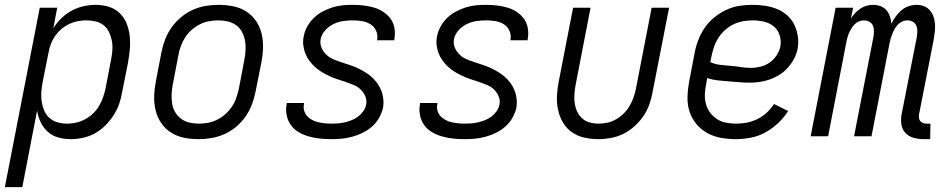

<svg xmlns="http://www.w3.org/2000/svg" viewBox="-47 -562 3917 792"><path d="M-27 210 117 -530H189L173 -446Q187 -468 206.5 -487Q226 -506 249.5 -518.5Q273 -531 298 -536.5Q323 -542 348 -542Q376 -542 402 -534Q428 -526 446.5 -508Q465 -490 475 -465.5Q485 -441 488 -414.5Q491 -388 488.5 -359.5Q486 -331 481 -303L457 -183Q453 -158 444.5 -133.5Q436 -109 421.5 -86.5Q407 -64 387.5 -44.5Q368 -25 344.5 -12Q321 1 295 6.5Q269 12 245 12Q218 12 193 5Q168 -2 150 -18.5Q132 -35 121 -57.5Q110 -80 106 -106L45 210ZM230 -52Q248 -52 266.5 -56Q285 -60 303 -69.5Q321 -79 336 -93Q351 -107 361 -124Q371 -141 377.5 -159Q384 -177 388 -195L411 -315Q415 -335 416.5 -355Q418 -375 414.5 -393.5Q411 -412 403 -429Q395 -446 381 -457.5Q367 -469 348 -473.5Q329 -478 309 -478Q292 -478 273.5 -474.5Q255 -471 237.5 -462.5Q220 -454 205.5 -441.5Q191 -429 180 -413Q169 -397 162.5 -379.5Q156 -362 153 -344L129 -224Q125 -203 123.5 -182.5Q122 -162 125 -142.5Q128 -123 135.5 -105.5Q143 -88 157 -75.5Q171 -63 190 -57.5Q209 -52 230 -52Z M772 12Q741 12 711.5 6Q682 0 658 -15.5Q634 -31 618 -54.5Q602 -78 595 -106.5Q588 -135 589 -165.5Q590 -196 596 -227L619 -347Q624 -373 634 -399Q644 -425 660.5 -448.5Q677 -472 700 -491Q723 -510 748.5 -521.5Q774 -533 801 -537.5Q828 -542 854 -542Q885 -542 915 -536Q945 -530 969 -514.5Q993 -499 1009 -475.5Q1025 -452 1032 -423.5Q1039 -395 1038 -364.5Q1037 -334 1031 -303L1007 -183Q1002 -157 992 -131Q982 -105 966 -81.5Q950 -58 927 -39Q904 -20 878 -8.5Q852 3 825 7.5Q798 12 772 12ZM773 -52Q792 -52 811 -55.5Q830 -59 848.5 -68Q867 -77 882.5 -91Q898 -105 909.5 -122Q921 -139 927.5 -158Q934 -177 938 -195L961 -315Q965 -336 966 -356Q967 -376 963.5 -395Q960 -414 951 -430.5Q942 -447 927 -458Q912 -469 893 -473.5Q874 -478 854 -478Q835 -478 815.5 -474.5Q796 -471 778 -462Q760 -453 744 -439Q728 -425 717 -408Q706 -391 699 -372Q692 -353 689 -335L666 -215Q662 -194 661 -174Q660 -154 663 -135Q666 -116 675.5 -99.5Q685 -83 700 -72Q715 -61 734 -56.5Q753 -52 773 -52Z M1319 12Q1295 12 1272 9.5Q1249 7 1227.5 1Q1206 -5 1186.5 -16Q1167 -27 1154 -44.5Q1141 -62 1136 -84.5Q1131 -107 1135 -130L1136 -137H1207V-133Q1204 -119 1207.5 -106Q1211 -93 1219.5 -83.5Q1228 -74 1240 -67.5Q1252 -61 1265 -58Q1278 -55 1292 -53.5Q1306 -52 1320 -52Q1334 -52 1347.5 -53Q1361 -54 1375.5 -57.5Q1390 -61 1404 -66.5Q1418 -72 1430 -81Q1442 -90 1451 -102.5Q1460 -115 1463 -129Q1467 -148 1460 -164.5Q1453 -181 1440.5 -193Q1428 -205 1411 -212Q1394 -219 1377.5 -224.5Q1361 -230 1344 -235.5Q1327 -241 1311 -248.5Q1295 -256 1280 -265Q1265 -274 1252.5 -285.5Q1240 -297 1229.5 -311Q1219 -325 1212.5 -341.5Q1206 -358 1204 -376Q1202 -394 1206 -413Q1210 -434 1221 -453.5Q1232 -473 1248 -488.5Q1264 -504 1284 -514.5Q1304 -525 1324.5 -531.5Q1345 -538 1365.5 -540Q1386 -542 1407 -542Q1430 -542 1452 -539.5Q1474 -537 1495 -531Q1516 -525 1533.5 -513.5Q1551 -502 1563.5 -485.5Q1576 -469 1580 -447Q1584 -425 1580 -402L1579 -396H1508L1509 -400Q1512 -419 1504 -436Q1496 -453 1480.5 -462.5Q1465 -472 1446 -475Q1427 -478 1407 -478Q1388 -478 1368 -475Q1348 -472 1329 -463Q1310 -454 1295 -437.5Q1280 -421 1276 -402Q1272 -383 1279 -366Q1286 -349 1298.5 -337Q1311 -325 1327 -318Q1343 -311 1360 -305.5Q1377 -300 1394 -294.5Q1411 -289 1427 -281.5Q1443 -274 1458 -265Q1473 -256 1486 -244.5Q1499 -233 1509 -219Q1519 -205 1525.5 -189Q1532 -173 1534 -154.5Q1536 -136 1533 -117Q1528 -96 1516.5 -75.5Q1505 -55 1487 -39.5Q1469 -24 1448.5 -14Q1428 -4 1406 2Q1384 8 1362.5 10Q1341 12 1319 12Z M1869 12Q1845 12 1822 9.5Q1799 7 1777.5 1Q1756 -5 1736.5 -16Q1717 -27 1704 -44.5Q1691 -62 1686 -84.5Q1681 -107 1685 -130L1686 -137H1757V-133Q1754 -119 1757.5 -106Q1761 -93 1769.5 -83.5Q1778 -74 1790 -67.5Q1802 -61 1815 -58Q1828 -55 1842 -53.5Q1856 -52 1870 -52Q1884 -52 1897.5 -53Q1911 -54 1925.5 -57.5Q1940 -61 1954 -66.5Q1968 -72 1980 -81Q1992 -90 2001 -102.5Q2010 -115 2013 -129Q2017 -148 2010 -164.5Q2003 -181 1990.5 -193Q1978 -205 1961 -212Q1944 -219 1927.5 -224.5Q1911 -230 1894 -235.5Q1877 -241 1861 -248.5Q1845 -256 1830 -265Q1815 -274 1802.5 -285.5Q1790 -297 1779.5 -311Q1769 -325 1762.5 -341.5Q1756 -358 1754 -376Q1752 -394 1756 -413Q1760 -434 1771 -453.5Q1782 -473 1798 -488.5Q1814 -504 1834 -514.5Q1854 -525 1874.5 -531.5Q1895 -538 1915.5 -540Q1936 -542 1957 -542Q1980 -542 2002 -539.5Q2024 -537 2045 -531Q2066 -525 2083.5 -513.5Q2101 -502 2113.5 -485.5Q2126 -469 2130 -447Q2134 -425 2130 -402L2129 -396H2058L2059 -400Q2062 -419 2054 -436Q2046 -453 2030.5 -462.5Q2015 -472 1996 -475Q1977 -478 1957 -478Q1938 -478 1918 -475Q1898 -472 1879 -463Q1860 -454 1845 -437.5Q1830 -421 1826 -402Q1822 -383 1829 -366Q1836 -349 1848.5 -337Q1861 -325 1877 -318Q1893 -311 1910 -305.5Q1927 -300 1944 -294.5Q1961 -289 1977 -281.5Q1993 -274 2008 -265Q2023 -256 2036 -244.5Q2049 -233 2059 -219Q2069 -205 2075.5 -189Q2082 -173 2084 -154.5Q2086 -136 2083 -117Q2078 -96 2066.5 -75.5Q2055 -55 2037 -39.5Q2019 -24 1998.5 -14Q1978 -4 1956 2Q1934 8 1912.5 10Q1891 12 1869 12Z M2421 12Q2391 12 2362.5 5.5Q2334 -1 2311.5 -17Q2289 -33 2275 -57Q2261 -81 2255 -109Q2249 -137 2250.5 -167Q2252 -197 2258 -227L2317 -530H2389L2328 -215Q2324 -195 2322.5 -175.5Q2321 -156 2323.5 -137.5Q2326 -119 2333.5 -102.5Q2341 -86 2354 -74Q2367 -62 2385 -57Q2403 -52 2423 -52Q2441 -52 2459 -56Q2477 -60 2494.5 -70Q2512 -80 2526 -94Q2540 -108 2550 -125Q2560 -142 2566 -159.5Q2572 -177 2576 -195L2641 -530H2713L2645 -183Q2641 -158 2632 -132.5Q2623 -107 2607.5 -84Q2592 -61 2570.5 -41.5Q2549 -22 2524.5 -10Q2500 2 2473.5 7Q2447 12 2421 12Z M2989 12Q2957 12 2926.5 6.5Q2896 1 2870 -13.5Q2844 -28 2825 -51Q2806 -74 2797 -102.5Q2788 -131 2789 -163Q2790 -195 2796 -227L2819 -347Q2824 -373 2834.5 -399.5Q2845 -426 2861.5 -449.5Q2878 -473 2901 -491.5Q2924 -510 2950.5 -522Q2977 -534 3003.5 -538Q3030 -542 3057 -542Q3084 -542 3110 -538Q3136 -534 3159 -524.5Q3182 -515 3200.5 -498.5Q3219 -482 3229.5 -460Q3240 -438 3244 -412.5Q3248 -387 3243 -360Q3239 -339 3228.5 -319.5Q3218 -300 3203 -283Q3188 -266 3169 -254Q3150 -242 3129 -234.5Q3108 -227 3087 -224Q3066 -221 3046 -221Q3023 -221 3001.5 -223Q2980 -225 2957.5 -226.5Q2935 -228 2913 -230.5Q2891 -233 2870 -240L2866 -215Q2861 -193 2860.5 -172Q2860 -151 2865.5 -131.5Q2871 -112 2883 -96.5Q2895 -81 2911 -70.5Q2927 -60 2947.5 -56Q2968 -52 2990 -52Q3011 -52 3033 -56Q3055 -60 3076.5 -70.5Q3098 -81 3115.5 -97Q3133 -113 3146 -133L3204 -104Q3187 -77 3162.5 -54Q3138 -31 3109.5 -15.5Q3081 0 3050 6Q3019 12 2989 12ZM3050 -282Q3070 -282 3090 -287Q3110 -292 3127 -303.5Q3144 -315 3156 -333Q3168 -351 3172 -370Q3176 -394 3169 -416.5Q3162 -439 3145 -453Q3128 -467 3105 -472.5Q3082 -478 3058 -478Q3039 -478 3019 -474.5Q2999 -471 2980.5 -462.5Q2962 -454 2946 -440Q2930 -426 2918.5 -409Q2907 -392 2900 -373Q2893 -354 2889 -335L2883 -306Q2902 -297 2923.5 -294.5Q2945 -292 2966 -290.5Q2987 -289 3008 -285.5Q3029 -282 3050 -282Z M3790 12H3762Q3741 12 3721.5 6.5Q3702 1 3688.5 -13Q3675 -27 3671.5 -47.5Q3668 -68 3672 -90L3735 -410Q3737 -423 3737 -435Q3737 -447 3732.5 -457Q3728 -467 3718 -472.5Q3708 -478 3696 -478Q3685 -478 3675 -473.5Q3665 -469 3657 -461Q3649 -453 3643.5 -443Q3638 -433 3634 -423Q3630 -413 3627 -403Q3624 -393 3622 -382L3548 0H3476L3556 -410Q3558 -423 3558 -435Q3558 -447 3553.5 -457Q3549 -467 3538.5 -472.5Q3528 -478 3516 -478Q3506 -478 3495.5 -473.5Q3485 -469 3477.5 -461Q3470 -453 3464 -443Q3458 -433 3454 -423Q3450 -413 3447.5 -403Q3445 -393 3443 -382L3369 0H3297L3400 -530H3472L3463 -486Q3471 -498 3481 -508.5Q3491 -519 3503 -527Q3515 -535 3528.5 -538.5Q3542 -542 3555 -542Q3571 -542 3585.5 -536.5Q3600 -531 3609.5 -520Q3619 -509 3624 -494Q3629 -479 3630 -464Q3637 -479 3647.5 -493.5Q3658 -508 3671.5 -519.5Q3685 -531 3701.5 -536.5Q3718 -542 3734 -542Q3751 -542 3765.5 -536Q3780 -530 3789.5 -518.5Q3799 -507 3804 -492.5Q3809 -478 3810 -462Q3811 -446 3809 -429.5Q3807 -413 3804 -396L3744 -90Q3743 -82 3744 -74.5Q3745 -67 3749.5 -62Q3754 -57 3760.5 -54.5Q3767 -52 3775 -52H3791Z"/></svg>

Font: Lode Term
Style: Italic
Weight: 400
Italic angle: -11°
Monospace: yes
Designer: Belleve Invis
Foundry: Belleve Invis
Version: Version 29.2.0